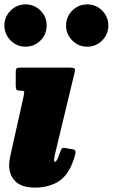

<svg xmlns="http://www.w3.org/2000/svg" viewBox="-45 -827 512 872"><path d="M292 -490 204.5 -126Q203.5 -121.5 202 -113.2Q200.5 -105 200.5 -101Q200.5 -92 205 -92Q213.5 -92 228 -135.5Q233 -150 236.8 -153.5Q240.5 -157 250.5 -155L287 -148.5Q299.5 -146.5 298 -134.2Q296.5 -122 291 -106Q266.5 -31.5 221.2 -3.2Q176 25 114.5 25Q53 25 24.8 -3.5Q-3.5 -32 -3.5 -77Q-3.5 -91.5 0.2 -110Q4 -128.5 6.5 -140L61.5 -386Q65.5 -404.5 65 -409.8Q64.5 -415 53 -415H50Q34.5 -415 30.5 -419.2Q26.5 -423.5 26.5 -440V-499Q26.5 -513.5 31.2 -516.8Q36 -520 50 -520H266Q291 -520 294.2 -515.2Q297.5 -510.5 292 -490ZM351 -615Q311.5 -615 283.2 -643.2Q255 -671.5 255 -711Q255 -751 283.2 -779Q311.5 -807 351 -807Q391 -807 419 -779Q447 -751 447 -711Q447 -671.5 419 -643.2Q391 -615 351 -615ZM71 -615Q31.5 -615 3.2 -643.2Q-25 -671.5 -25 -711Q-25 -751 3.2 -779Q31.5 -807 71 -807Q111 -807 139 -779Q167 -751 167 -711Q167 -671.5 139 -643.2Q111 -615 71 -615Z"/></svg>

Font: Besley* Condensed Fatface
Style: Italic
Weight: 900
Width: 3
Italic angle: -13°
Designer: Owen Earl
Foundry: indestructible type*
Version: Version 3.000; ttfautohint (v1.8.3)